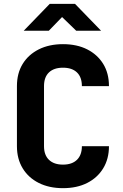

<svg xmlns="http://www.w3.org/2000/svg" viewBox="-20 -970 640 1000"><path d="M308 10Q236.1 10 182 -17.1Q128 -44.2 98.1 -93.4Q68.2 -142.6 68.2 -208.5V-521.5Q68.2 -588.4 98.1 -637.1Q128 -685.8 182 -712.9Q236.1 -740 308 -740Q380.8 -740 434.3 -712.8Q487.8 -685.6 517.7 -636.9Q547.5 -588.2 547.5 -521.5H406.5Q406.5 -568.2 380.8 -592.8Q355.1 -617.4 308 -617.4Q260.9 -617.4 235 -592.8Q209.2 -568.2 209.2 -521.5V-208.5Q209.2 -162.6 235 -137.6Q260.9 -112.6 308 -112.6Q355.1 -112.6 380.8 -137.6Q406.5 -162.6 406.5 -208.5H547.5Q547.5 -142.8 517.7 -93.6Q487.8 -44.4 434.3 -17.2Q380.8 10 308 10ZM103.6 -810 239.2 -950H370.6L506.4 -810H376.8L303.3 -881.2L234.3 -810Z"/></svg>

Font: JetBrains Mono
Style: Regular
Weight: 400
Monospace: yes
Designer: Philipp Nurullin, Konstantin Bulenkov
Foundry: JetBrains
Version: Version 2.305